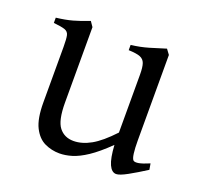

<svg xmlns="http://www.w3.org/2000/svg" viewBox="-92 -571 715 687"><g transform="rotate(20 265.0 -227.0)"><path d="M522 -40Q486 -17 457 -1Q428 15 415 15Q398 15 387.5 -8Q377 -31 374 -81Q333 -41 302 -20.5Q271 0 246 7.5Q221 15 199 15Q169 15 142.5 2.5Q116 -10 99.5 -42.5Q83 -75 83 -137V-348Q83 -379 80 -392Q77 -405 64 -409.5Q51 -414 21 -417V-437Q56 -441 83 -448.5Q110 -456 143 -469L156 -450V-163Q156 -95 176 -69.5Q196 -44 231 -44Q263 -44 297 -63Q331 -82 374 -128V-348Q374 -377 369 -391Q364 -405 350 -410.5Q336 -416 306 -417V-437Q341 -441 373 -450.5Q405 -460 433 -469L447 -450V-124Q447 -95 449.5 -75.5Q452 -56 458 -51Q464 -47 478 -49.5Q492 -52 518 -63Z"/></g></svg>

Font: ChillKai
Style: Regular
Weight: 400
Designer: ChillType
Foundry: 寒蝉字型
Version: Version 2.000